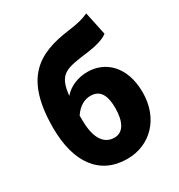

<svg xmlns="http://www.w3.org/2000/svg" viewBox="-197 -968 1038 1113"><g transform="rotate(-30 322.5 -411.0)"><path d="M331 14C486 14 600 -103 600 -276C600 -452 498 -539 381 -539C319 -539 260 -516 221 -471C236 -611 286 -617 443 -637C494 -644 548 -657 578 -681L545 -836C508 -819 475 -810 406 -801C195 -773 47 -693 47 -357C47 -124 148 14 331 14ZM216 -314V-342C249 -392 290 -410 326 -410C382 -410 417 -376 417 -276C417 -187 387 -130 328 -130C259 -130 216 -188 216 -314Z"/></g></svg>

Font: Noto Sans JP Black
Style: Regular
Weight: 900
Designer: Ryoko NISHIZUKA  (kana, bopomofo & ideographs); Paul D. Hunt (Latin, Greek & Cyrillic); Sandoll Communications , Soo-you
Foundry: Adobe
Version: Version 2.002;hotconv 1.0.116;makeotfexe 2.5.65601